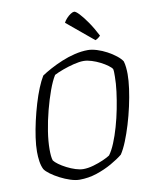

<svg xmlns="http://www.w3.org/2000/svg" viewBox="-101 -1022 857 1095"><g transform="rotate(-10 328.0 -474.5)"><path d="M270 0Q247 0 217.5 -9.5Q188 -19 159 -34Q130 -49 107.5 -65.5Q85 -82 76 -96Q66 -116 62 -143Q58 -170 58 -199Q58 -235 64.5 -280.5Q71 -326 82 -374.5Q93 -423 107 -470Q121 -517 137 -556Q153 -595 169 -621Q191 -636 222.5 -653Q254 -670 291 -685.5Q328 -701 367.5 -710.5Q407 -720 444 -720Q467 -720 496 -711Q525 -702 553 -687Q581 -672 603 -654.5Q625 -637 635 -621Q640 -605 642 -584.5Q644 -564 644 -546Q644 -509 637.5 -461.5Q631 -414 619.5 -362Q608 -310 593 -260.5Q578 -211 561 -169Q544 -127 526 -100Q499 -78 458.5 -55Q418 -32 370 -16Q322 0 270 0ZM302 -56Q329 -56 360.5 -65Q392 -74 419 -86Q446 -98 459 -107Q477 -131 493.5 -171Q510 -211 524 -260Q538 -309 548 -360Q558 -411 564 -458.5Q570 -506 570 -543Q570 -556 570 -567Q570 -578 568 -588Q563 -597 545.5 -610Q528 -623 504.5 -635Q481 -647 455.5 -655Q430 -663 409 -663Q385 -663 352.5 -655Q320 -647 288.5 -635.5Q257 -624 236 -613Q217 -583 198.5 -532Q180 -481 164.5 -421.5Q149 -362 140 -304Q131 -246 131 -200Q131 -179 132.5 -163Q134 -147 138 -135Q146 -124 164.5 -110.5Q183 -97 207.5 -84.5Q232 -72 257 -64Q282 -56 302 -56ZM497 -768 343 -896Q349 -908 360.5 -920.5Q372 -933 384.5 -941Q397 -949 405 -949Q414 -949 433.5 -928.5Q453 -908 478 -872Q503 -836 527 -789Q523 -785 516 -779Q509 -773 497 -768Z"/></g></svg>

Font: Texturina 12pt Thin
Style: Italic
Weight: 250
Italic angle: -11°
Designer: Guillermo Torres Carreño
Foundry: Omnibus-Type
Version: Version 1.002